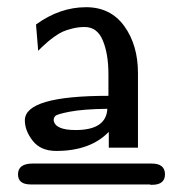

<svg xmlns="http://www.w3.org/2000/svg" viewBox="-20 -783 511 533"><path d="M30 -299Q30 -329 71 -329H401Q438 -329 438 -299Q438 -270 402 -270Q401 -270 398 -270L396 -271H65Q30 -271 30 -299ZM49 -449Q49 -517 281 -517V-577Q281 -633 265.5 -670.5Q250 -708 215 -708Q198 -708 181.5 -704Q165 -700 154 -695Q143 -690 130 -680.5Q117 -671 111.5 -666Q106 -661 96 -652L86 -642L80 -715Q146 -763 219 -763Q287 -763 325 -710.5Q363 -658 363 -580V-547V-373H282V-417Q231 -364 136 -364Q93 -364 71 -392Q49 -420 49 -449ZM129 -449Q133 -422 190 -422Q275 -422 278 -481Q210 -480 174 -473Q138 -466 133.5 -461Q129 -456 129 -450Z"/></svg>

Font: Coval
Style: Light
Weight: 300
Foundry: Context Ltd
Version: Version 001.000